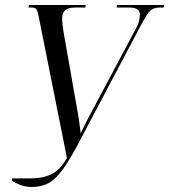

<svg xmlns="http://www.w3.org/2000/svg" viewBox="-20 -734 673 763"><path d="M27 -16 28 -25H102Q151 -25 185 -42Q219 -59 246 -106L141 -632Q135 -664 131.5 -679Q128 -694 123 -699Q118 -704 107 -704H93L95 -714H321L319 -704H279Q251 -704 239 -693.5Q227 -683 227 -660Q227 -650 228.5 -637.5Q230 -625 232 -610L288 -292Q292 -272 295 -248Q298 -224 301 -204Q309 -221 316 -235.5Q323 -250 333 -269L521 -622Q536 -649 536 -676Q536 -704 494 -704H443L445 -714H633L630 -704H616Q600 -704 588.5 -699Q577 -694 566 -678Q555 -662 538 -630L300 -180Q260 -103 230.5 -62Q201 -21 172.5 -6Q144 9 106 9Q81 9 60.5 1Q40 -7 27 -16Z"/></svg>

Font: Noto Serif Display ExtraCondensed
Style: Italic
Weight: 400
Width: 2
Italic angle: -12°
Designer: Monotype Design Team
Foundry: Monotype Imaging Inc.
Version: Version 2.009